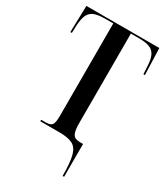

<svg xmlns="http://www.w3.org/2000/svg" viewBox="-223 -809 967 1115"><g transform="rotate(30 260.0 -252.0)"><path d="M389 210Q389 122 377.5 77Q366 32 335.5 16Q305 0 247 0H118V-10H149Q181 -10 191 -24.5Q201 -39 201 -84V-704H146Q100 -704 74 -693.5Q48 -683 36.5 -658.5Q25 -634 22 -590L20 -536H10L15 -714H504L510 -536H500L497 -590Q495 -634 483 -658.5Q471 -683 445.5 -693.5Q420 -704 374 -704H319V-105Q319 -64 325.5 -43.5Q332 -23 345.5 -16.5Q359 -10 380 -10H399V210Z"/></g></svg>

Font: Noto Serif Display ExtraCondensed SemiBold
Style: Regular
Weight: 600
Width: 2
Designer: Monotype Design Team
Foundry: Monotype Imaging Inc.
Version: Version 2.009